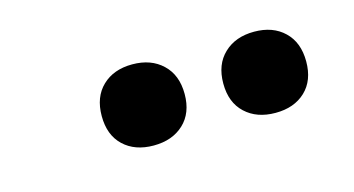

<svg xmlns="http://www.w3.org/2000/svg" viewBox="-33 -866 576 312"><g transform="rotate(-15 254.5 -710.0)"><path d="M402.5 -642Q371 -642 351.8 -660Q332.5 -678 332.5 -710Q332.5 -742 351.8 -760.2Q371 -778.5 402.5 -778.5Q434 -778.5 453 -760.2Q472 -742 472 -710Q472 -678 453 -660Q434 -642 402.5 -642ZM197.5 -642Q166 -642 147 -660Q128 -678 128 -710Q128 -742 147 -760.2Q166 -778.5 197.5 -778.5Q229 -778.5 248.2 -760.2Q267.5 -742 267.5 -710Q267.5 -678 248.2 -660Q229 -642 197.5 -642Z"/></g></svg>

Font: Encode Sans SC Condensed SemiBold
Style: Regular
Weight: 600
Width: 3
Designer: Multiple Designers
Foundry: Impallari Type
Version: Version 3.002